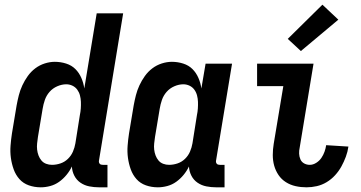

<svg xmlns="http://www.w3.org/2000/svg" viewBox="-20 -792 1540 820"><path d="M439 8H403Q382 8 361.5 4Q341 0 324 -11.5Q307 -23 297.5 -41.5Q288 -60 287 -81Q278 -62 264 -45Q250 -28 232.5 -15.5Q215 -3 194.5 2.5Q174 8 154 8Q127 8 103 -0.5Q79 -9 63 -27Q47 -45 38.5 -68.5Q30 -92 26.5 -117.5Q23 -143 25 -169.5Q27 -196 31 -222L51 -342Q55 -364 60.5 -385.5Q66 -407 75.5 -427.5Q85 -448 98.5 -467Q112 -486 130.5 -500Q149 -514 171 -521Q193 -528 214 -528Q239 -528 262.5 -520.5Q286 -513 302 -497Q318 -481 327.5 -459Q337 -437 340 -414L393 -735H506L403 -108Q402 -104 402.5 -100Q403 -96 405.5 -93Q408 -90 411.5 -89Q415 -88 419 -88H439ZM202 -88Q220 -88 238 -94Q256 -100 270 -113.5Q284 -127 291.5 -144.5Q299 -162 302 -180L321 -300Q324 -314 325 -328.5Q326 -343 325.5 -357Q325 -371 321.5 -384.5Q318 -398 310 -409Q302 -420 289.5 -426Q277 -432 263 -432Q244 -432 224.5 -423.5Q205 -415 191.5 -399.5Q178 -384 171.5 -365Q165 -346 162 -327L142 -207Q140 -193 138.5 -179.5Q137 -166 138.5 -153Q140 -140 144.5 -128Q149 -116 157 -106.5Q165 -97 177 -92.5Q189 -88 202 -88Z M939 8H903Q882 8 861.5 4Q841 0 824 -11.5Q807 -23 797.5 -41.5Q788 -60 787 -81Q778 -62 764 -45Q750 -28 732.5 -15.5Q715 -3 694.5 2.5Q674 8 654 8Q627 8 603 -0.5Q579 -9 563 -27Q547 -45 538.5 -68.5Q530 -92 526.5 -117.5Q523 -143 525 -169.5Q527 -196 531 -222L551 -342Q555 -364 560.5 -385.5Q566 -407 575.5 -427.5Q585 -448 598.5 -467Q612 -486 630.5 -500Q649 -514 671 -521Q693 -528 714 -528Q739 -528 762.5 -520.5Q786 -513 802 -497Q818 -481 827.5 -459Q837 -437 840 -414L858 -520H971L903 -108Q902 -104 902.5 -100Q903 -96 905.5 -93Q908 -90 911.5 -89Q915 -88 919 -88H939ZM702 -88Q720 -88 738 -94Q756 -100 770 -113.5Q784 -127 791.5 -144.5Q799 -162 802 -180L821 -300Q824 -314 825 -328.5Q826 -343 825.5 -357Q825 -371 821.5 -384.5Q818 -398 810 -409Q802 -420 789.5 -426Q777 -432 763 -432Q744 -432 724.5 -423.5Q705 -415 691.5 -399.5Q678 -384 671.5 -365Q665 -346 662 -327L642 -207Q640 -193 638.5 -179.5Q637 -166 638.5 -153Q640 -140 644.5 -128Q649 -116 657 -106.5Q665 -97 677 -92.5Q689 -88 702 -88Z M1289 8Q1265 8 1242.5 3Q1220 -2 1201 -14Q1182 -26 1169.5 -44.5Q1157 -63 1151 -84.5Q1145 -106 1145 -130Q1145 -154 1149 -178L1190 -424H1078V-520H1319L1260 -162Q1257 -149 1257.5 -136Q1258 -123 1263 -111.5Q1268 -100 1279 -94Q1290 -88 1303 -88Q1317 -88 1330.5 -96.5Q1344 -105 1352.5 -117.5Q1361 -130 1366 -144Q1371 -158 1373 -172L1468 -166Q1465 -144 1457 -122.5Q1449 -101 1438 -81Q1427 -61 1411 -43.5Q1395 -26 1375 -14Q1355 -2 1333 3Q1311 8 1289 8ZM1265 -574 1209 -626 1357 -772 1425 -708Z"/></svg>

Font: Iosevka
Style: Bold Italic
Weight: 700
Italic angle: -9°
Monospace: yes
Designer: Belleve Invis
Foundry: Belleve Invis
Version: Version 32.5.0; ttfautohint (v1.8.4)